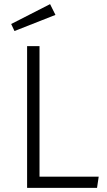

<svg xmlns="http://www.w3.org/2000/svg" viewBox="-20 -908 517 928"><path d="M171 -54H457L449 0H111V-685H171ZM248 -836 50 -758 34 -792 222 -888Z"/></svg>

Font: Fira Sans Light
Style: Regular
Weight: 300
Designer: bBox Type GmbH & Carrois Corporate GbR & Edenspiekermann AG
Foundry: bBox Type GmbH & Carrois Corporate GbR & Edenspiekermann AG
Version: Version 4.301